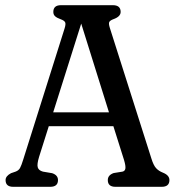

<svg xmlns="http://www.w3.org/2000/svg" viewBox="-20 -720 674 740"><path d="M203.5 -26Q203.5 0 173.5 0H31Q1.5 0 1.5 -26Q1.5 -41.5 22.5 -52.5L40 -58.5Q52 -63 57.2 -72.5Q62.5 -82 70 -106.5L228.5 -609Q234.5 -627.5 231 -634.2Q227.5 -641 213.5 -646Q199.5 -651 192.5 -657.2Q185.5 -663.5 185.5 -674Q185.5 -700 215 -700H415Q445 -700 445 -674Q445 -656 417 -646Q404.5 -641.5 401.2 -635.2Q398 -629 403.5 -612L563.5 -109Q571.5 -83 581.5 -72Q591.5 -61 608 -54.5Q633 -44.5 633 -26Q633 0 603 0H425Q395.5 0 395.5 -26Q395.5 -45 418 -53L452 -58.5Q461.5 -60.5 463.2 -70.2Q465 -80 458 -103.5L417 -233.5H168L130.5 -115Q122 -87 125.5 -75Q129 -63 145.5 -58.5L181 -52.5Q203.5 -45 203.5 -26ZM185 -287H400L293 -629Z"/></svg>

Font: Fraunces 144pt S100
Style: Regular
Weight: 400
Version: Version 1.000; ttfautohint (v1.8.3)